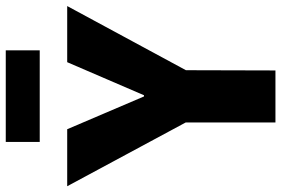

<svg xmlns="http://www.w3.org/2000/svg" viewBox="-186 -782 953 650"><g transform="rotate(-90 290.0 -456.5)"><path d="M201 0V-367L232 -246L-15 -705H178L289 -445H293L405 -705H595L347 -246L378 -367L377 0ZM135 -798V-913H445V-798Z"/></g></svg>

Font: Nunito Sans 7pt Condensed Black
Style: Regular
Weight: 900
Width: 3
Designer: Vernon Adams
Foundry: Vernon Adams
Version: Version 3.101;gftools[0.9.27]